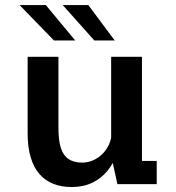

<svg xmlns="http://www.w3.org/2000/svg" viewBox="-20 -723 690 754"><path d="M261 11.5Q222 11.5 190.2 -0.8Q158.5 -13 135.8 -38.5Q113 -64 100.8 -104.2Q88.5 -144.5 88.5 -200.5V-500H209.5V-219.5Q209.5 -171 219.2 -141.2Q229 -111.5 249.8 -98Q270.5 -84.5 302.5 -84.5Q325.5 -84.5 345.8 -93.5Q366 -102.5 382 -118.2Q398 -134 407.5 -154.5Q417 -175 419 -198L448.5 -186Q448.5 -150 436.8 -115Q425 -80 401.2 -51.2Q377.5 -22.5 342.5 -5.5Q307.5 11.5 261 11.5ZM441 0 416.5 -112.5V-500H537.5V-64.5L516.5 -91H595.5V0ZM350.5 -564 226.5 -703H327L430.5 -564ZM192 -564 57 -703H160L275.5 -564Z"/></svg>

Font: Trispace Thin Medium
Style: Regular
Weight: 500
Version: Version 1.210